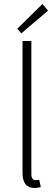

<svg xmlns="http://www.w3.org/2000/svg" viewBox="-20 -923 277 955"><path d="M151 12Q92 12 92 -64V-719H136V-58Q136 -27 157 -27Q165 -27 175 -29L183 7Q168 12 151 12ZM86 -757 66 -780 191 -903 219 -870Z"/></svg>

Font: Toshiba Sans Light
Style: Regular
Weight: 300
Designer: Paul D. Hunt
Foundry: Toshiba Corporation
Version: Version 2.020;PS 2.0;hotconv 1.0.86;makeotf.lib2.5.63406